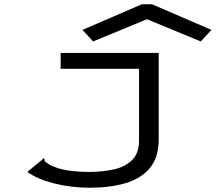

<svg xmlns="http://www.w3.org/2000/svg" viewBox="-20 -705 1040 899"><path d="M400 174Q313 174 234 154Q155 134 108 100L177 43L185 36L189 42Q188 50 194.5 54Q201 58 214 67Q249 85 294.5 92.5Q340 100 398 100Q458 100 511.5 88.5Q565 77 598 45Q631 13 631 -48V-383H264V-457H723V-52Q723 32 682 81.5Q641 131 568 152.5Q495 174 400 174ZM416 -511 366 -565 644 -685H692L970 -565L920 -511L668 -615Z"/></svg>

Font: Inconsolata UltraExpanded
Style: Regular
Weight: 400
Width: 9
Monospace: yes
Designer: Raph Levien, Cyreal, Brenton Simpson
Foundry: Raph Levien, Cyreal, Google
Version: Version 3.000; ttfautohint (v1.8.2.53-6de2)